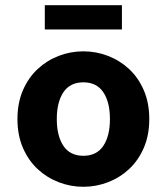

<svg xmlns="http://www.w3.org/2000/svg" viewBox="-20 -705 640 737"><path d="M300 12Q251 12 205.5 -5.5Q160 -23 124.5 -56Q89 -89 68 -137.5Q47 -186 47 -248Q47 -310 68 -358.5Q89 -407 124.5 -440Q160 -473 205.5 -490.5Q251 -508 300 -508Q349 -508 394.5 -490.5Q440 -473 475.5 -440Q511 -407 532 -358.5Q553 -310 553 -248Q553 -186 532 -137.5Q511 -89 475.5 -56Q440 -23 394.5 -5.5Q349 12 300 12ZM300 -107Q351 -107 376.5 -145Q402 -183 402 -248Q402 -313 376.5 -351Q351 -389 300 -389Q249 -389 223.5 -351Q198 -313 198 -248Q198 -183 223.5 -145Q249 -107 300 -107ZM152 -592V-685H448V-592Z"/></svg>

Font: Source Code Pro
Style: Bold
Weight: 700
Monospace: yes
Designer: Paul D. Hunt, Teo Tuominen
Foundry: Adobe Systems Incorporated
Version: Version 2.030;PS 1.000;hotconv 16.6.51;makeotf.lib2.5.65220